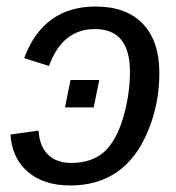

<svg xmlns="http://www.w3.org/2000/svg" viewBox="-20 -558 540 588"><path d="M267 -229H179L196 -313H284ZM271 -469Q171 -469 130 -356L54 -380Q113 -538 273 -538Q367 -538 417.5 -485Q468 -432 468 -335Q468 -238 432 -154Q363 10 195 10Q114 10 65.5 -31.5Q17 -73 12 -146L98 -158Q101 -110 127 -84.5Q153 -59 198 -59Q260 -59 298 -92Q336 -126 357 -197Q378 -269 378 -338Q378 -469 271 -469Z"/></svg>

Font: Libra Sans
Style: Italic
Weight: 400
Italic angle: -12°
Foundry: Context Ltd
Version: Version 1.002